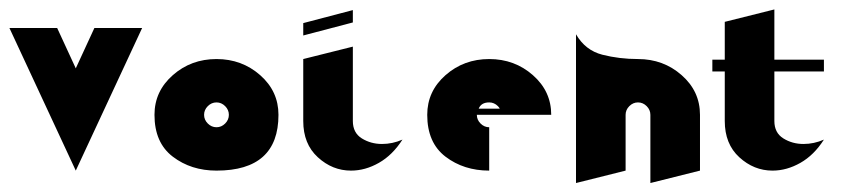

<svg xmlns="http://www.w3.org/2000/svg" viewBox="-47 -367 1845 413"><path d="M156 -306.7 116 -220 76 -306.7H-26.7L116 0L258.7 -306.7Z M418.7 0Q552 0 552 -120Q552 -170.7 512.7 -205.3Q473.3 -240 418.7 -240Q364 -240 324.7 -205.3Q285.3 -170.7 285.3 -120Q285.3 -60 324.7 -30Q364 0 418.7 0ZM418.7 -93.3Q408 -93.3 400 -101.3Q392 -109.3 392 -120Q392 -130.7 400 -138.7Q408 -146.7 418.7 -146.7Q429.3 -146.7 437.3 -138.7Q445.3 -130.7 445.3 -120Q445.3 -109.3 437.3 -101.3Q429.3 -93.3 418.7 -93.3Z M712 -106.7V-266.7L605.3 -240V-106.7Q605.3 -57.3 636.7 -28.7Q668 0 708 0Q738.7 0 768 -16.7Q797.3 -33.3 818.7 -66.7Q797.3 -57.3 774.7 -57.3Q750.7 -57.3 731.3 -69.3Q712 -81.3 712 -106.7ZM712 -318.7V-345.3L605.3 -317.3V-290.7Z M978.7 -120H1138.7Q1138.7 -170.7 1099.3 -205.3Q1060 -240 1005.3 -240Q950.7 -240 911.3 -205.3Q872 -170.7 872 -120Q872 -60 911.3 -30Q950.7 0 1005.3 0V-93.3Q994.7 -93.3 986.7 -101.3Q978.7 -109.3 978.7 -120ZM1028 -133.3H982.7Q988 -146.7 1005.3 -146.7Q1016 -146.7 1024 -138.7Q1026.7 -136 1028 -133.3Z M1298.7 0V-120Q1298.7 -130.7 1306.7 -138.7Q1314.7 -146.7 1325.3 -146.7Q1336 -146.7 1344 -138.7Q1352 -130.7 1352 -120V26.7L1458.7 0V-120Q1458.7 -170.7 1419.3 -205.3Q1380 -240 1325.3 -240Q1285.3 -240 1248.7 -249.3Q1212 -258.7 1192 -293.3V26.7Z M1618.7 -106.7V-213.3H1725.3V-238.7H1618.7V-346.7L1512 -320V-238.7H1485.3V-213.3H1512V-106.7Q1512 -57.3 1543.3 -28.7Q1574.7 0 1614.7 0Q1645.3 0 1674.7 -16.7Q1704 -33.3 1725.3 -66.7Q1704 -57.3 1681.3 -57.3Q1657.3 -57.3 1638 -69.3Q1618.7 -81.3 1618.7 -106.7Z"/></svg>

Font: Qahiri
Style: Regular
Weight: 400
Designer: Khaled Hosny
Foundry: Alif Type
Version: Version 3.00